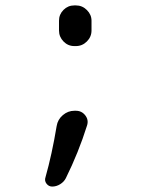

<svg xmlns="http://www.w3.org/2000/svg" viewBox="-20 -560 540 710"><path d="M172.9 129.9Q160.2 129.9 151.9 119.1Q143.6 108.4 148.4 94.7Q171.9 11.7 189.5 -93.8Q193.4 -118.2 212.4 -134.3Q231.4 -150.4 254.9 -150.4H260.7Q282.2 -150.4 295.4 -133.3Q308.6 -116.2 301.8 -95.7Q270.5 3.9 223.6 98.6Q216.8 112.3 202.6 121.1Q188.5 129.9 172.9 129.9ZM254.9 -540H260.7Q284.2 -540 301.3 -522.9Q318.4 -505.9 318.4 -483.4V-447.3Q318.4 -423.8 301.3 -406.7Q284.2 -389.6 260.7 -389.6H254.9Q231.4 -389.6 214.8 -406.7Q198.2 -423.8 198.2 -447.3V-483.4Q198.2 -506.8 214.8 -523.4Q231.4 -540 254.9 -540Z"/></svg>

Font: Rounded Mgen+ 1mn regular
Style: Regular
Weight: 400
Designer: [Source Han Sans]
Ryoko NISHIZUKA  (kana & ideographs); Paul D. Hunt (Latin, Greek & Cyrillic); Wenlong ZHANG  (bopomofo
Version: Version 1.059.20150602